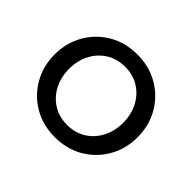

<svg xmlns="http://www.w3.org/2000/svg" viewBox="-126 -693 878 878"><g transform="rotate(45 313.0 -254.5)"><path d="M313.2 12.4Q235.4 12.4 175 -23.1Q114.6 -58.6 79.8 -119.4Q45 -180.2 45 -255Q45 -329.8 79.8 -390.6Q114.6 -451.4 175 -486.9Q235.4 -522.4 313.2 -522.4Q391 -522.4 451.4 -486.9Q511.8 -451.4 546.6 -391Q581.4 -330.7 581.4 -254.8Q581.4 -180 546.6 -119.3Q511.8 -58.6 451.4 -23.1Q391 12.4 313.2 12.4ZM313.2 -67Q365.6 -67 404.9 -92Q444.2 -117 466.1 -159.5Q488 -202.1 488 -254.9Q488 -307.8 466.1 -350.4Q444.2 -393 404.9 -418Q365.6 -443 313.2 -443Q260.8 -443 221.5 -418Q182.2 -393 160.3 -350.5Q138.4 -307.9 138.4 -255.1Q138.4 -202.2 160.3 -159.6Q182.2 -117 221.5 -92Q260.8 -67 313.2 -67Z"/></g></svg>

Font: MuseoModerno Thin
Style: Regular
Weight: 100
Designer: Pablo Cosgaya, Héctor Gatti, Marcela Romero, and the Authors of The MuseoModerno Project.
Foundry: Omnibus-Type Team
Version: Version 1.003